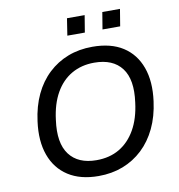

<svg xmlns="http://www.w3.org/2000/svg" viewBox="-96 -984 1010 1081"><g transform="rotate(-10 409.5 -444.0)"><path d="M381 9Q277 9 208 -35.5Q139 -80 109.5 -161.5Q80 -243 95 -354Q106 -439 137.5 -505.5Q169 -572 218.5 -618.5Q268 -665 331.5 -689.5Q395 -714 471 -714Q577 -714 645.5 -670Q714 -626 743.5 -544.5Q773 -463 758 -352Q747 -267 715 -200Q683 -133 633.5 -86.5Q584 -40 520.5 -15.5Q457 9 381 9ZM385 -81Q460 -81 516 -114Q572 -147 608 -210Q644 -273 655 -363Q673 -492 623 -558Q573 -624 466 -624Q393 -624 336.5 -591.5Q280 -559 244.5 -496.5Q209 -434 198 -344Q180 -214 230 -147.5Q280 -81 385 -81ZM545 -800 561 -897H662L646 -800ZM344 -800 359 -897H460L444 -800Z"/></g></svg>

Font: Nunito Sans 7pt Medium
Style: Italic
Weight: 500
Italic angle: -9°
Designer: Vernon Adams
Foundry: Vernon Adams
Version: Version 3.101;gftools[0.9.27]